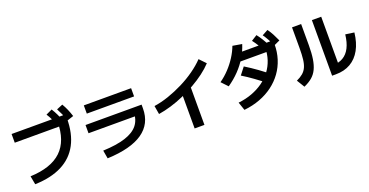

<svg xmlns="http://www.w3.org/2000/svg" viewBox="-34 -1708 5067 2633"><g transform="rotate(-20 2500.0 -391.0)"><path d="M136 -80Q440 -92 590 -235Q740 -378 740 -657L807 -587H90V-714H877V-657Q877 -435 795 -280.5Q713 -126 553 -44.5Q393 37 159 44ZM722 -610Q701 -667 680 -711.5Q659 -756 631 -800L721 -842Q750 -796 772.5 -749Q795 -702 815 -647ZM875 -626Q857 -683 836.5 -728Q816 -773 792 -818L881 -855Q909 -808 929.5 -760.5Q950 -713 968 -657Z M1193 -70Q1392 -78 1519 -119Q1646 -160 1706.5 -236Q1767 -312 1767 -427L1830 -363H1085V-483H1903V-427Q1903 -204 1729.5 -84Q1556 36 1214 50ZM1155 -624V-744H1845V-624Z M2063 -404Q2166 -419 2275.5 -456.5Q2385 -494 2492 -547.5Q2599 -601 2691 -666.5Q2783 -732 2850 -802L2938 -710Q2881 -649 2805 -592Q2729 -535 2640.5 -484.5Q2552 -434 2457.5 -392.5Q2363 -351 2268 -322.5Q2173 -294 2084 -280ZM2475 73V-500H2618V73Z M3163 -53Q3271 -65 3363.5 -99.5Q3456 -134 3530 -187Q3604 -240 3656 -309.5Q3708 -379 3735.5 -462Q3763 -545 3763 -639L3820 -575H3335V-695H3900V-639Q3900 -525 3868 -424Q3836 -323 3775.5 -239Q3715 -155 3629.5 -91Q3544 -27 3436.5 13.5Q3329 54 3204 67ZM3025 -402Q3098 -453 3161 -520Q3224 -587 3272.5 -663Q3321 -739 3349 -815L3484 -792Q3454 -697 3402 -611Q3350 -525 3277 -449Q3204 -373 3112 -310ZM3651 -153Q3560 -226 3477.5 -285.5Q3395 -345 3318 -392L3399 -496Q3488 -441 3572 -380.5Q3656 -320 3731 -257ZM3736 -607Q3709 -661 3683 -703.5Q3657 -746 3625 -787L3709 -840Q3743 -797 3770.5 -752Q3798 -707 3824 -654ZM3891 -623Q3867 -678 3843 -722Q3819 -766 3789 -808L3875 -855Q3907 -811 3931.5 -764.5Q3956 -718 3980 -664Z M4494 38V-773H4630V-23L4550 -93Q4639 -93 4703 -130.5Q4767 -168 4805.5 -243.5Q4844 -319 4857 -433L4984 -415Q4968 -271 4912 -169.5Q4856 -68 4764.5 -15Q4673 38 4550 38ZM4017 -63Q4074 -89 4110.5 -120Q4147 -151 4167.5 -195.5Q4188 -240 4196 -307Q4204 -374 4204 -473V-773H4337V-463Q4337 -349 4324 -265.5Q4311 -182 4282.5 -122.5Q4254 -63 4205.5 -22Q4157 19 4086 50Z"/></g></svg>

Font: M PLUS 1 Thin
Style: Bold
Weight: 700
Version: Version 1.001